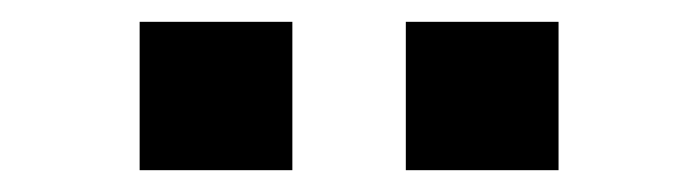

<svg xmlns="http://www.w3.org/2000/svg" viewBox="-20 -773 640 176"><path d="M108 -753H248V-617H108ZM352 -753H492V-617H352Z"/></svg>

Font: Tiny ExtraBold
Style: Regular
Weight: 800
Designer: Philipp Nurullin, Konstantin Bulenkov
Foundry: JetBrains
Version: Version 2.251; ttfautohint (v1.8.4.7-5d5b)